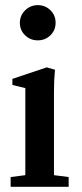

<svg xmlns="http://www.w3.org/2000/svg" viewBox="-20 -720 317 740"><path d="M56.6 -632.3Q56.6 -660.2 76.9 -680.2Q97.2 -700.2 125.5 -700.2Q154.3 -700.2 174.3 -680.7Q194.3 -661.1 194.3 -632.3Q194.3 -603.5 174.3 -584Q154.3 -564.5 125.5 -564.5Q96.7 -564.5 76.7 -584Q56.6 -603.5 56.6 -632.3ZM21 0V-37.6L77.6 -44.9V-380.4L27.8 -392.6V-416L160.2 -460.4L191.9 -451.2Q188 -411.1 188 -368.2V-44.9L244.6 -37.6V0Z"/></svg>

Font: Elstob 8pt SemiBold
Style: Regular
Weight: 600
Designer: Peter S. Baker
Version: Version 1.015